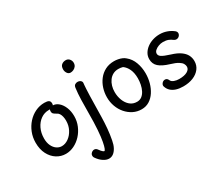

<svg xmlns="http://www.w3.org/2000/svg" viewBox="-168 -1212 2186 1896"><g transform="rotate(-30 925.5 -264.5)"><path d="M258 10Q203 10 156 -19.5Q109 -49 80.5 -104Q52 -159 52 -235Q52 -296 73.5 -350Q95 -404 132.5 -445.5Q170 -487 219 -510.5Q268 -534 323 -534Q358 -534 373 -524Q388 -514 388 -490Q388 -471 377 -459.5Q366 -448 349 -449Q342 -450 337 -450Q332 -450 326 -450Q275 -450 234 -421Q193 -392 169 -342Q145 -292 145 -229Q145 -181 161.5 -146.5Q178 -112 204.5 -94Q231 -76 261 -76Q301 -76 338 -102.5Q375 -129 398.5 -174Q422 -219 422 -274Q422 -299 417 -320.5Q412 -342 402 -357.5Q392 -373 376 -380Q356 -391 345.5 -400.5Q335 -410 335 -430Q335 -450 347.5 -460Q360 -470 381 -470Q417 -470 447.5 -443.5Q478 -417 496 -372Q514 -327 514 -272Q514 -215 492.5 -164Q471 -113 435 -74Q399 -35 353 -12.5Q307 10 258 10Z M664 -508Q667 -532 681 -540.5Q695 -549 709 -549Q726 -549 736.5 -543Q747 -537 752 -528.5Q757 -520 756 -512Q755 -502 753.5 -486Q752 -470 750.5 -442.5Q749 -415 747.5 -369.5Q746 -324 745 -254Q744 -190 742.5 -127Q741 -64 735.5 -1.5Q730 61 718 123Q710 168 693 199.5Q676 231 653.5 247.5Q631 264 604 264Q574 264 541.5 243Q509 222 482 184Q475 174 473.5 167.5Q472 161 472 156Q472 143 479 133.5Q486 124 496.5 118Q507 112 518 112Q529 112 538 117.5Q547 123 555 135Q569 155 581 165.5Q593 176 599 176Q605 176 613.5 156Q622 136 631 89Q640 42 646 -37.5Q652 -117 652 -236Q652 -307 654 -377Q656 -447 664 -508ZM649 -725Q649 -761 668.5 -777Q688 -793 716 -793Q742 -793 757.5 -774Q773 -755 773 -732Q773 -708 761 -692.5Q749 -677 732 -669.5Q715 -662 699 -662Q676 -662 662.5 -682Q649 -702 649 -725Z M1124 -546Q1147 -546 1170 -541.5Q1193 -537 1213 -528.5Q1233 -520 1247 -507Q1293 -470 1314.5 -411Q1336 -352 1336 -287Q1336 -232 1322 -180.5Q1308 -129 1281 -87.5Q1254 -46 1215 -21.5Q1176 3 1126 3Q1075 3 1031.5 -19Q988 -41 955 -79Q922 -117 904 -166.5Q886 -216 886 -271Q886 -323 901.5 -372Q917 -421 947.5 -460.5Q978 -500 1022.5 -523Q1067 -546 1124 -546ZM978 -278Q978 -228 995 -183.5Q1012 -139 1044.5 -111.5Q1077 -84 1123 -84Q1155 -84 1178 -101.5Q1201 -119 1216 -148.5Q1231 -178 1238 -213Q1245 -248 1245 -282Q1245 -343 1225.5 -385.5Q1206 -428 1173 -451Q1160 -455 1147.5 -456.5Q1135 -458 1122 -458Q1088 -458 1061 -443.5Q1034 -429 1015.5 -403.5Q997 -378 987.5 -346Q978 -314 978 -278Z M1800 -497Q1814 -484 1814 -468Q1813 -450 1799.5 -437Q1786 -424 1767 -424Q1760 -424 1753 -426.5Q1746 -429 1739 -434Q1721 -449 1696.5 -458.5Q1672 -468 1637 -468Q1612 -468 1586.5 -458.5Q1561 -449 1544 -433.5Q1527 -418 1527 -398Q1527 -376 1551 -360Q1575 -344 1645 -322Q1708 -303 1745 -276.5Q1782 -250 1798 -218.5Q1814 -187 1814 -150Q1814 -101 1785.5 -64Q1757 -27 1708 -7Q1659 13 1595 13Q1550 13 1515.5 2Q1481 -9 1458 -30.5Q1435 -52 1425 -85Q1420 -102 1434 -119.5Q1448 -137 1470 -137Q1483 -137 1491.5 -129.5Q1500 -122 1507 -106Q1515 -90 1540 -80.5Q1565 -71 1596 -71Q1656 -71 1689 -90Q1722 -109 1722 -139Q1722 -156 1712 -174Q1702 -192 1673.5 -209.5Q1645 -227 1591 -243Q1511 -267 1473.5 -300.5Q1436 -334 1436 -388Q1436 -424 1453.5 -453.5Q1471 -483 1500.5 -505Q1530 -527 1568 -539Q1606 -551 1647 -551Q1688 -551 1727 -537.5Q1766 -524 1800 -497Z"/></g></svg>

Font: Playpen Sans
Style: Regular
Weight: 400
Designer: Laura Meseguer, Veronika Burian, José Scaglione, Kostas Bartsokas, Vera Evstafieva, Tom Grace, Yorlmar Campos
Foundry: TypeTogether
Version: Version 2.000